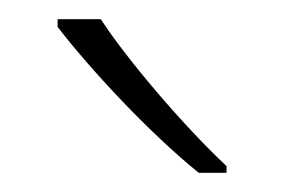

<svg xmlns="http://www.w3.org/2000/svg" viewBox="-20 -786 296 200"><path d="M85 -766H40V-758C73 -715 135 -648 187 -606H216V-613C173 -653 113 -723 85 -766Z"/></svg>

Font: Noto Sans Arabic ExtLt
Style: Regular
Weight: 200
Designer: Monotype Design Team, Nadine Chahine, Nizar Qandah and Khaled Hosny
Foundry: Monotype Imaging Inc.
Version: Version 2.012